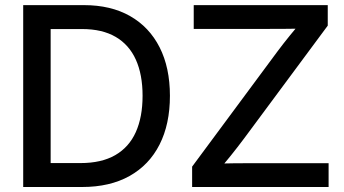

<svg xmlns="http://www.w3.org/2000/svg" viewBox="-20 -748 1375 768"><path d="M308.6 0H128.9V-95.7H302.2Q385.7 -95.7 440.9 -127.4Q496.1 -159.2 523.2 -219.5Q550.3 -279.8 550.3 -364.7Q550.3 -449.7 523.4 -509.3Q496.6 -568.8 442.9 -600.3Q389.2 -631.8 308.6 -631.8H125V-727.5H315.9Q423.3 -727.5 500.2 -683.8Q577.1 -640.1 618.4 -558.8Q659.7 -477.5 659.7 -364.7Q659.7 -251.5 618.2 -169.7Q576.7 -87.9 498 -43.9Q419.4 0 308.6 0ZM182.6 -727.5V0H72.8V-727.5ZM748.5 0V-81.5L1088.9 -541Q1113.3 -573.7 1139.9 -606.4Q1166.5 -639.2 1193.8 -671.4L1206.1 -634.3Q1161.6 -632.8 1117.2 -632.6Q1072.8 -632.3 1028.8 -632.3H754.9V-727.5H1291V-645.5L956.5 -194.3Q930.7 -159.7 902.8 -125Q875 -90.3 846.2 -56.2L834 -93.3Q878.4 -94.7 922.4 -95Q966.3 -95.2 1010.3 -95.2H1294.4V0Z"/></svg>

Font: Inter 24pt Medium
Style: Regular
Weight: 500
Designer: Rasmus Andersson
Foundry: rsms
Version: Version 4.001;git-66647c0bb